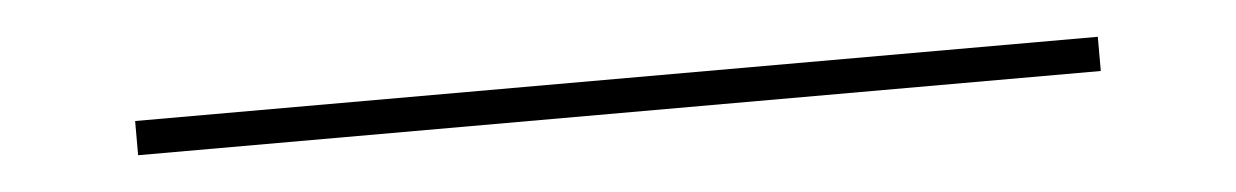

<svg xmlns="http://www.w3.org/2000/svg" viewBox="-21 -41 972 151"><g transform="rotate(-5 465.0 34.5)"><path d="M845 48H85V21H845Z"/></g></svg>

Font: Solide Mirage
Style: Etroit
Weight: 400
Designer: Jérémy Landes
Foundry: Velvetyne Type Foundry
Version: Version 1.1